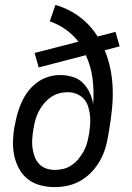

<svg xmlns="http://www.w3.org/2000/svg" viewBox="-20 -755 540 783"><path d="M204 8Q173 8 144.5 0.5Q116 -7 94 -24Q72 -41 58 -66.5Q44 -92 38 -120.5Q32 -149 33 -179.5Q34 -210 39 -240L40 -241Q44 -265 50.5 -289Q57 -313 67.5 -336.5Q78 -360 93.5 -381Q109 -402 130.5 -418Q152 -434 176.5 -441.5Q201 -449 225 -449Q251 -449 276 -441.5Q301 -434 318 -417Q335 -400 345.5 -377.5Q356 -355 360 -330Q364 -383 357.5 -434Q351 -485 330 -530L138 -480L121 -539L300 -585Q277 -614 247.5 -635Q218 -656 183 -668L206 -735Q261 -719 305.5 -685.5Q350 -652 378 -606L451 -625L468 -566L407 -550Q422 -514 430 -475Q438 -436 439.5 -395.5Q441 -355 437 -313.5Q433 -272 426 -231L421 -201Q417 -175 409 -149Q401 -123 387 -98.5Q373 -74 353 -53Q333 -32 308.5 -18Q284 -4 257 2Q230 8 204 8ZM204 -62Q222 -62 239.5 -66.5Q257 -71 273 -82Q289 -93 301 -108Q313 -123 322 -139.5Q331 -156 335.5 -173.5Q340 -191 343 -208Q346 -228 347.5 -247Q349 -266 347 -284.5Q345 -303 339.5 -320.5Q334 -338 322 -351.5Q310 -365 292.5 -372Q275 -379 256 -379Q238 -379 220 -374Q202 -369 186 -357.5Q170 -346 157.5 -330.5Q145 -315 136.5 -298Q128 -281 123.5 -263Q119 -245 116 -227Q113 -208 111.5 -189Q110 -170 112.5 -152Q115 -134 121 -117Q127 -100 139 -87Q151 -74 168 -68Q185 -62 204 -62Z"/></svg>

Font: Iosevka
Style: Italic
Weight: 400
Italic angle: -9°
Monospace: yes
Designer: Belleve Invis
Foundry: Belleve Invis
Version: Version 32.5.0; ttfautohint (v1.8.4)